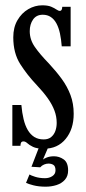

<svg xmlns="http://www.w3.org/2000/svg" viewBox="-20 -549 324 723"><path d="M146 11Q118.5 11 104.2 4Q90 -3 82.8 -9.8Q75.5 -16.5 68.5 -16.5Q62 -16.5 59.5 -12.2Q57 -8 57 0H26.5V-153.5H60.5Q63 -124.5 68.8 -100.5Q74.5 -76.5 84.5 -59.5Q94.5 -42.5 109.2 -33.2Q124 -24 144.5 -24Q162 -24 172.8 -33Q183.5 -42 188.5 -56Q193.5 -70 193.5 -86Q193.5 -110 185.2 -132.2Q177 -154.5 160.5 -178Q144 -201.5 118.5 -228.5Q82 -267 56 -308Q30 -349 30 -408.5Q30 -446 45.8 -473Q61.5 -500 86.5 -514.5Q111.5 -529 139 -529Q160 -529 172.5 -523.8Q185 -518.5 192.5 -513.2Q200 -508 205.5 -508Q209.5 -508 211.8 -511.5Q214 -515 214.5 -523.5H246V-374.5H212.5Q210.5 -401 205.8 -423Q201 -445 192.5 -460.8Q184 -476.5 171.2 -485Q158.5 -493.5 141 -493.5Q117 -493.5 104.5 -475.5Q92 -457.5 92 -431.5Q92 -400 110.8 -372.8Q129.5 -345.5 164.5 -309.5Q191.5 -280.5 212.5 -251.8Q233.5 -223 245.5 -191Q257.5 -159 257.5 -120.5Q257.5 -62.5 227.2 -25.8Q197 11 146 11ZM152 154Q126 154 105.8 148.8Q85.5 143.5 78 139.5L91 108Q96 111.5 112.5 116.8Q129 122 149.5 122Q165.5 122 177.2 114.2Q189 106.5 189 92.5Q189 77 181.2 72Q173.5 67 162.5 67Q154.5 67 146 70.5Q137.5 74 131.5 81L98.5 79L129 0H164L141.5 52.5Q144 49 155.8 44.2Q167.5 39.5 183.5 39.5Q203 39.5 219.8 51.2Q236.5 63 236.5 93Q236.5 114 224.5 127.8Q212.5 141.5 193 147.8Q173.5 154 152 154Z"/></svg>

Font: Imbue Thin 10pt Medium
Style: Regular
Weight: 500
Version: Version 1.102